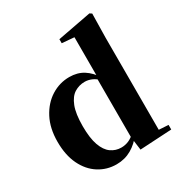

<svg xmlns="http://www.w3.org/2000/svg" viewBox="-193 -965 1059 1121"><g transform="rotate(-30 336.5 -404.5)"><path d="M269 17Q204 17 150.5 -17Q97 -51 66 -115Q35 -179 35 -269Q35 -360 69.5 -426Q104 -492 160.5 -527.5Q217 -563 283 -563Q337 -563 377 -538Q417 -513 450 -462H459L440 -450Q417 -474 393.5 -484Q370 -494 347 -494Q309 -494 277.5 -474.5Q246 -455 227 -407Q208 -359 208 -275Q208 -194 225.5 -145.5Q243 -97 273.5 -75.5Q304 -54 342 -54Q368 -54 391.5 -64Q415 -74 437 -96L459 -80H448Q415 -35 370 -9Q325 17 269 17ZM432 12 420 -77V-79V-471L426 -483V-749L344 -756V-783L571 -826L585 -817L582 -657V-35L646 -31V0Z"/></g></svg>

Font: Noto Serif JP Black
Style: Regular
Weight: 900
Designer: Ryoko NISHIZUKA 西塚涼子 (kana & ideographs); Frank Grießhammer (Latin, Greek & Cyrillic); Wenlong ZHANG 张文龙 (bopomofo); San
Foundry: Adobe
Version: Version 2.003-H1;hotconv 1.1.1;makeotfexe 2.6.0